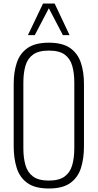

<svg xmlns="http://www.w3.org/2000/svg" viewBox="-20 -1062 556 1093"><path d="M258 11Q179 11 135.5 -20.5Q92 -52 75 -106.5Q58 -161 58 -230V-584Q58 -653 76 -706Q94 -759 137.5 -789Q181 -819 258 -819Q335 -819 378.5 -789Q422 -759 440 -706Q458 -653 458 -584V-229Q458 -160 441 -106Q424 -52 380.5 -20.5Q337 11 258 11ZM258 -34Q316 -34 347.5 -57Q379 -80 391 -121.5Q403 -163 403 -218V-592Q403 -647 391 -688Q379 -729 348 -751.5Q317 -774 258 -774Q200 -774 168.5 -751.5Q137 -729 125 -688Q113 -647 113 -592V-218Q113 -163 125 -121.5Q137 -80 168.5 -57Q200 -34 258 -34ZM139 -862 225 -1042H291L376 -862H338L258 -1015L178 -862Z"/></svg>

Font: Oswald ExtraLight
Style: Regular
Weight: 250
Designer: Vernon Adams
Foundry: Vernon Adams
Version: Version 4.103;gftools[0.9.33.dev8+g029e19f]